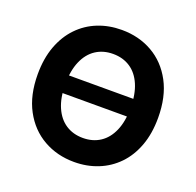

<svg xmlns="http://www.w3.org/2000/svg" viewBox="-130 -874 1042 1021"><g transform="rotate(20 391.0 -363.5)"><path d="M625 -413.5V-313.7H157.2V-413.5ZM391 9.8Q294.4 9.8 217.1 -34.2Q139.8 -78.1 95 -161.6Q50.2 -245 50.2 -363.3Q50.2 -452.6 76 -522.2Q101.9 -591.7 148 -639.6Q194.1 -687.6 256.2 -712.5Q318.3 -737.3 391 -737.3Q487.8 -737.3 564.7 -693.5Q641.7 -649.7 686.6 -566Q731.4 -482.3 731.4 -363.3Q731.4 -274.2 705.7 -204.8Q680 -135.4 633.7 -87.6Q587.4 -39.9 525.4 -15.1Q463.5 9.8 391 9.8ZM391 -126.2Q447 -126.2 488.4 -153.5Q529.9 -180.8 552.7 -233.7Q575.6 -286.6 575.6 -363.3Q575.6 -440.4 552.7 -493.6Q529.9 -546.8 488.4 -574.1Q447 -601.4 391 -601.4Q335.4 -601.4 293.8 -574.1Q252.2 -546.8 229.2 -493.6Q206.1 -440.4 206.1 -363.3Q206.1 -286.6 229.2 -233.7Q252.2 -180.8 293.8 -153.5Q335.4 -126.2 391 -126.2Z"/></g></svg>

Font: Inter V
Style: 
Weight: 400
Designer: Rasmus Andersson
Foundry: rsms
Version: Version 4.000;git-a3f224843